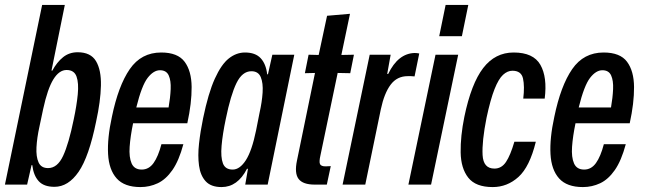

<svg xmlns="http://www.w3.org/2000/svg" viewBox="-38 -749 2619 779"><path d="M183 9Q140 9 119 -14Q98 -37 93 -79H90L72 0H-18L133 -729H225L171 -463L174 -462Q193 -497 218 -517Q243 -537 277 -537Q330 -537 351.5 -501Q373 -465 371.5 -401.5Q370 -338 352 -256Q323 -113 281 -52Q239 9 183 9ZM157 -67Q195 -67 218 -116.5Q241 -166 261 -264Q273 -320 277.5 -366Q282 -412 272.5 -438.5Q263 -465 232 -465Q202 -465 178.5 -427Q155 -389 137 -306L122 -235Q112 -190 110 -151.5Q108 -113 118.5 -90Q129 -67 157 -67Z M532 10Q467 10 435.5 -25Q404 -60 400.5 -124Q397 -188 416 -275Q442 -401 488.5 -468.5Q535 -536 616 -536Q683 -536 711 -498.5Q739 -461 739.5 -396Q740 -331 722 -249H502Q491 -196 488 -153.5Q485 -111 496 -86Q507 -61 537 -61Q566 -61 585 -87.5Q604 -114 617 -164H706Q688 -97 661.5 -59Q635 -21 602 -5.5Q569 10 532 10ZM611 -464Q585 -464 561 -433Q537 -402 515 -313H646Q653 -353 654.5 -387.5Q656 -422 646.5 -443Q637 -464 611 -464Z M861 10Q818 10 796.5 -13.5Q775 -37 769.5 -77Q764 -117 769.5 -166.5Q775 -216 786 -269Q807 -371 833.5 -429.5Q860 -488 890.5 -512Q921 -536 956 -536Q998 -536 1019.5 -513Q1041 -490 1046 -448L1049 -447L1067 -527H1156L1048 0H957L968 -64H964Q926 10 861 10ZM906 -61Q935 -61 959.5 -99Q984 -137 1001 -220L1015 -291Q1025 -335 1027.5 -373.5Q1030 -412 1020 -436Q1010 -460 982 -460Q945 -460 921.5 -412Q898 -364 878 -266Q865 -204 861 -157.5Q857 -111 866.5 -86Q876 -61 906 -61Z M1239 0Q1191 0 1173.5 -23Q1156 -46 1167 -98L1240 -453L1199 -452L1214 -527L1255 -526L1289 -685L1382 -693L1347 -526L1398 -527L1383 -452L1332 -453L1262 -118Q1256 -92 1260.5 -83Q1265 -74 1283 -74L1304 -75L1288 0Z M1352 0 1462 -527H1547L1533 -449H1537Q1577 -532 1644 -534Q1649 -534 1653.5 -533.5Q1658 -533 1663 -532L1644 -439Q1636 -440 1629.5 -440Q1623 -440 1616 -440Q1573 -440 1547 -405.5Q1521 -371 1507 -305L1444 0Z M1744 -602 1770 -729H1862L1836 -602ZM1619 0 1729 -527H1821L1711 0Z M1961 10Q1892 10 1862 -28Q1832 -66 1831 -131Q1830 -196 1846 -275Q1874 -410 1922.5 -473Q1971 -536 2046 -536Q2126 -536 2154.5 -486Q2183 -436 2172 -349H2085Q2091 -399 2084 -430.5Q2077 -462 2041 -462Q2021 -462 2003 -445.5Q1985 -429 1968.5 -387.5Q1952 -346 1936 -271Q1917 -175 1920 -120Q1923 -65 1968 -65Q1997 -65 2015 -92Q2033 -119 2049 -174H2136Q2111 -72 2065.5 -31Q2020 10 1961 10Z M2327 10Q2262 10 2230.5 -25Q2199 -60 2195.5 -124Q2192 -188 2211 -275Q2237 -401 2283.5 -468.5Q2330 -536 2411 -536Q2478 -536 2506 -498.5Q2534 -461 2534.5 -396Q2535 -331 2517 -249H2297Q2286 -196 2283 -153.5Q2280 -111 2291 -86Q2302 -61 2332 -61Q2361 -61 2380 -87.5Q2399 -114 2412 -164H2501Q2483 -97 2456.5 -59Q2430 -21 2397 -5.5Q2364 10 2327 10ZM2406 -464Q2380 -464 2356 -433Q2332 -402 2310 -313H2441Q2448 -353 2449.5 -387.5Q2451 -422 2441.5 -443Q2432 -464 2406 -464Z"/></svg>

Font: Mona Sans Condensed Medium
Style: Italic
Weight: 500
Width: 3
Italic angle: -11.7°
Designer: Deni Anggara
Foundry: GitHub
Version: Version 1.001; ttfautohint (v1.8.4.7-5d5b);gftools[0.9.31]